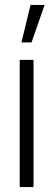

<svg xmlns="http://www.w3.org/2000/svg" viewBox="-20 -759 214 779"><path d="M67 -587 104 -739H161L108 -587ZM60 0V-516H116V0Z"/></svg>

Font: Stick No Bills Light
Style: Regular
Weight: 300
Version: Version 2.000